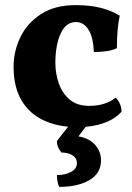

<svg xmlns="http://www.w3.org/2000/svg" viewBox="-20 -487 515 749"><path d="M454 -51Q428 -22 383.5 -6.5Q339 9 283 9Q209 9 152.5 -16.5Q96 -42 64.5 -94.5Q33 -147 33 -227Q33 -287 59.5 -342Q86 -397 140 -432Q194 -467 274 -467Q331 -467 372.5 -456.5Q414 -446 447 -426Q436 -374 436 -299Q417 -290 392.5 -287Q368 -284 346 -284Q344 -342 325 -371.5Q306 -401 276 -401Q237 -401 216.5 -356Q196 -311 196 -241Q196 -200 209.5 -161.5Q223 -123 252 -98.5Q281 -74 328 -74Q391 -74 431 -106Q441 -97 447.5 -82.5Q454 -68 454 -51ZM211 242Q206 232 204 219Q202 206 202 196Q233 196 256.5 184Q280 172 280 149Q280 130 263 119Q246 108 220 108Q202 88 202 63L264 -16H332L286 45Q328 52 351 78Q374 104 374 139Q374 189 329 215.5Q284 242 211 242Z"/></svg>

Font: Vollkorn ExtraBold
Style: Regular
Weight: 800
Designer: Friedrich Althausen
Foundry: Friedrich Althausen
Version: Version 5.000; ttfautohint (v1.8.3)